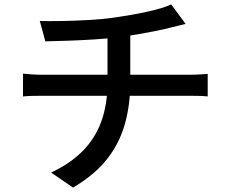

<svg xmlns="http://www.w3.org/2000/svg" viewBox="-20 -800 1040 868"><path d="M160 -705Q199 -704 257.5 -705Q316 -706 380.5 -709.5Q445 -713 499 -721Q534 -726 571.5 -732.5Q609 -739 643.5 -746.5Q678 -754 706.5 -762.5Q735 -771 754 -780L819 -692Q799 -687 782.5 -683Q766 -679 754 -676Q724 -668 687 -660.5Q650 -653 609 -646Q568 -639 529 -633Q473 -626 410 -622Q347 -618 288.5 -616Q230 -614 185 -613ZM211 -20Q297 -60 353.5 -117Q410 -174 438 -251Q466 -328 466 -427Q466 -427 466 -452.5Q466 -478 466 -526.5Q466 -575 466 -644L569 -657Q569 -633 569 -602.5Q569 -572 569 -541Q569 -510 569 -485Q569 -460 569 -444Q569 -428 569 -428Q569 -325 544 -237.5Q519 -150 462.5 -79Q406 -8 310 48ZM84 -467Q102 -465 126 -463.5Q150 -462 174 -462Q187 -462 226 -462Q265 -462 321 -462Q377 -462 440.5 -462Q504 -462 567.5 -462Q631 -462 686.5 -462Q742 -462 781.5 -462Q821 -462 835 -462Q846 -462 861.5 -462.5Q877 -463 892.5 -464Q908 -465 919 -466V-364Q901 -366 879 -366.5Q857 -367 837 -367Q824 -367 784.5 -367Q745 -367 689.5 -367Q634 -367 570 -367Q506 -367 442 -367Q378 -367 321.5 -367Q265 -367 226.5 -367Q188 -367 175 -367Q152 -367 127.5 -366.5Q103 -366 84 -364Z"/></svg>

Font: Noto Sans SC Medium
Style: Regular
Weight: 500
Designer: Ryoko NISHIZUKA  (kana, bopomofo & ideographs); Paul D. Hunt (Latin, Greek & Cyrillic); Sandoll Communications , Soo-you
Foundry: Adobe
Version: Version 2.004-H2;hotconv 1.0.118;makeotfexe 2.5.65603